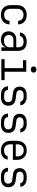

<svg xmlns="http://www.w3.org/2000/svg" viewBox="1688 -2502 824 4240"><g transform="rotate(90 2100.0 -382.0)"><path d="M308 10C434 10 516 -63 519 -180H439C436 -105 387 -61 308 -61C226 -61 174 -111 174 -197V-353C174 -439 226 -489 308 -489C387 -489 436 -445 439 -370H519C516 -487 434 -560 308 -560C179 -560 94 -481 94 -353V-197C94 -69 178 10 308 10Z M856 10C950 10 1013 -34 1024 -103H1025V0H1103V-377C1103 -493 1031 -560 902 -560C781 -560 704 -497 698 -410H777C780 -460 828 -491 902 -491C983 -491 1024 -452 1024 -375V-329H849C744 -329 672 -260 672 -161C672 -59 742 10 856 10ZM876 -58C799 -58 752 -99 752 -164C752 -224 794 -266 856 -266H1024V-183C1024 -106 966 -58 876 -58Z M1515 -651C1557 -651 1583 -674 1583 -711C1583 -750 1557 -774 1515 -774C1473 -774 1447 -750 1447 -711C1447 -674 1473 -651 1515 -651ZM1288 0H1750V-72H1564V-550H1309V-478H1484V-72H1288Z M2076 9H2127C2245 9 2314 -51 2314 -152C2314 -244 2265 -302 2174 -314L2038 -333C1995 -339 1971 -364 1971 -406C1971 -458 2011 -491 2076 -491H2123C2182 -491 2221 -459 2226 -418H2306C2299 -502 2228 -559 2123 -559H2076C1963 -559 1893 -501 1893 -406C1893 -322 1939 -271 2019 -259L2163 -239C2211 -233 2236 -201 2236 -150C2236 -94 2196 -61 2127 -61H2076C2010 -61 1968 -94 1966 -147H1886C1889 -49 1959 9 2076 9Z M2676 9H2727C2845 9 2914 -51 2914 -152C2914 -244 2865 -302 2774 -314L2638 -333C2595 -339 2571 -364 2571 -406C2571 -458 2611 -491 2676 -491H2723C2782 -491 2821 -459 2826 -418H2906C2899 -502 2828 -559 2723 -559H2676C2563 -559 2493 -501 2493 -406C2493 -322 2539 -271 2619 -259L2763 -239C2811 -233 2836 -201 2836 -150C2836 -94 2796 -61 2727 -61H2676C2610 -61 2568 -94 2566 -147H2486C2489 -49 2559 9 2676 9Z M3300 10C3413 10 3493 -47 3506 -139H3427C3418 -90 3369 -59 3300 -59C3218 -59 3167 -112 3167 -197V-255H3510V-353C3510 -478 3428 -560 3300 -560C3172 -560 3090 -478 3090 -345V-205C3090 -72 3172 10 3300 10ZM3167 -318V-353C3167 -442 3216 -494 3300 -494C3384 -494 3433 -442 3433 -353V-318Z M3876 9H3927C4045 9 4114 -51 4114 -152C4114 -244 4065 -302 3974 -314L3838 -333C3795 -339 3771 -364 3771 -406C3771 -458 3811 -491 3876 -491H3923C3982 -491 4021 -459 4026 -418H4106C4099 -502 4028 -559 3923 -559H3876C3763 -559 3693 -501 3693 -406C3693 -322 3739 -271 3819 -259L3963 -239C4011 -233 4036 -201 4036 -150C4036 -94 3996 -61 3927 -61H3876C3810 -61 3768 -94 3766 -147H3686C3689 -49 3759 9 3876 9Z"/></g></svg>

Font: JetBrains Mono Light
Style: Regular
Weight: 336
Monospace: yes
Designer: Philipp Nurullin, Konstantin Bulenkov
Foundry: JetBrains
Version: Version 2.305